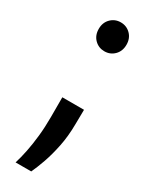

<svg xmlns="http://www.w3.org/2000/svg" viewBox="-190 -541 610 786"><g transform="rotate(30 115.0 -148.0)"><path d="M129 -367.5Q101.5 -367.5 82.5 -386.5Q63.5 -405.5 63.5 -436Q63.5 -466 82.5 -485Q101.5 -504 129 -504Q156.5 -504 175.5 -485Q194.5 -466 194.5 -436Q194.5 -405.5 175.5 -386.5Q156.5 -367.5 129 -367.5ZM42 208Q51 179.5 58.2 143.5Q65.5 107.5 70 65Q74.5 22.5 74.5 -25.5V-118.5H177L176 -48.5Q175.5 7.5 165.5 56.2Q155.5 105 141.8 143.8Q128 182.5 116 208Z"/></g></svg>

Font: Spline Sans
Style: Regular
Weight: 400
Designer: Eben Sorkin, Mirko Velimirovic
Foundry: Sorkin Type
Version: Version 1.001